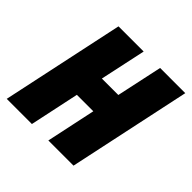

<svg xmlns="http://www.w3.org/2000/svg" viewBox="-152 -679 809 809"><g transform="rotate(45 252.5 -274.5)"><path d="M-5 0 112 -549H262L218 -344H316L360 -549H510L393 0H243L290 -221H192L145 0Z"/></g></svg>

Font: Noto Sans Condensed ExtraBold
Style: Italic
Weight: 800
Width: 3
Italic angle: -12°
Designer: Monotype Design Team
Foundry: Monotype Imaging Inc.
Version: Version 2.013; ttfautohint (v1.8.4.7-5d5b)